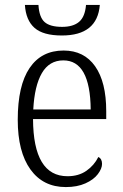

<svg xmlns="http://www.w3.org/2000/svg" viewBox="-20 -749 498 779"><path d="M52 -263Q52 -402 100 -473Q148 -544 238 -544Q321 -544 366 -480Q411 -416 411 -298V-266H114Q115 -34 254 -34Q299 -34 330.5 -56Q362 -78 379 -112Q394 -105 394 -84Q394 -65 377 -42.5Q360 -20 326.5 -5Q293 10 247 10Q155 10 103.5 -61.5Q52 -133 52 -263ZM348 -305Q346 -504 237 -504Q180 -504 150 -452.5Q120 -401 115 -305ZM81 -729H136Q139 -679 161 -659.5Q183 -640 232 -640Q277 -640 301 -660.5Q325 -681 329 -729H385Q375 -605 231 -605Q155 -605 120 -636Q85 -667 81 -729Z"/></svg>

Font: Noto Serif NarrowLight
Style: Regular
Weight: 300
Width: 4
Designer: Monotype Design Team
Foundry: Monotype Imaging Inc.
Version: Version 1.001